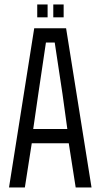

<svg xmlns="http://www.w3.org/2000/svg" viewBox="-20 -821 440 841"><path d="M88.9 0H19.5L129.9 -697.3H269.5L380.9 0H311.5L281.2 -193.4H119.1ZM147.5 -407.7 125.5 -255.9H274.9L253.9 -408.2L219.7 -634.8H181.2ZM258.8 -745.1H213.4V-801.3H258.8ZM188.5 -745.1H143.1V-801.3H188.5Z"/></svg>

Font: Agdasima
Style: Regular
Weight: 400
Width: 3
Designer: The DocRepair Project, Patric King
Foundry: Google
Version: Version 2.002